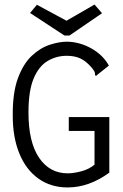

<svg xmlns="http://www.w3.org/2000/svg" viewBox="-20 -813 540 843"><path d="M277 10Q203 10 148.5 -29Q94 -68 65 -139Q36 -210 36 -304Q35 -405 58.5 -469Q82 -533 119.5 -568Q157 -603 198.5 -616.5Q240 -630 274 -630Q330 -629 381 -600.5Q432 -572 458 -525L409 -486L401 -479L397 -485Q398 -493 394.5 -499.5Q391 -506 380 -519Q357 -545 332.5 -556.5Q308 -568 273 -568Q228 -568 189.5 -545.5Q151 -523 128 -469Q105 -415 105 -319Q105 -189 151.5 -120.5Q198 -52 277 -52Q304 -52 337.5 -61Q371 -70 395 -90V-238H282V-299H460V-55Q371 10 277 10ZM395 -793 428 -755 285 -657H263L112 -756L142 -792L272 -722Z"/></svg>

Font: Ligconsolata
Style: Regular
Weight: 400
Monospace: yes
Designer: Raph Levien, Cyreal, Brenton Simpson
Foundry: Raph Levien, Cyreal, Google
Version: Version 3.001; ttfautohint (v1.8.2.53-6de2)